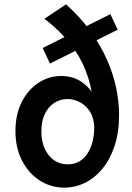

<svg xmlns="http://www.w3.org/2000/svg" viewBox="-20 -848 607 882"><path d="M275.5 14Q214.5 14 163.5 -18.2Q112.5 -50.5 81.8 -109Q51 -167.5 51 -246Q51 -322.5 79.8 -379.2Q108.5 -436 156.5 -467.5Q204.5 -499 261 -499Q319 -499 361.5 -467Q404 -435 427.2 -380.2Q450.5 -325.5 450.5 -257.5H413.5Q412.5 -304 394 -333.8Q375.5 -363.5 347.8 -378.2Q320 -393 290 -393Q255 -393 227.8 -374.5Q200.5 -356 185.2 -322.8Q170 -289.5 170 -244Q170 -199 185.5 -165Q201 -131 228.2 -112Q255.5 -93 291 -93Q329 -93 355.5 -114Q382 -135 396.2 -170Q410.5 -205 412.5 -247.5Q415 -323.5 406.5 -392.2Q398 -461 373.2 -524.5Q348.5 -588 302.5 -647Q256.5 -706 184 -762L283.5 -828Q349 -769 395.2 -705Q441.5 -641 470.8 -575.2Q500 -509.5 513.5 -445Q527 -380.5 527 -320.5Q527 -239.5 506.2 -177.2Q485.5 -115 450 -72.2Q414.5 -29.5 369.5 -7.8Q324.5 14 275.5 14ZM209.5 -556 176 -627.5 487 -783 520.5 -711.5Z"/></svg>

Font: Karla ExtraLight
Style: Bold
Weight: 700
Version: Version 2.001